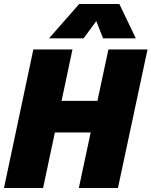

<svg xmlns="http://www.w3.org/2000/svg" viewBox="-41 -947 763 967"><path d="M356 0 505 -698H702L553 0ZM-21 0 127 -698H324L176 0ZM217 -280 251 -439H467L433 -280ZM206 -754 358 -927H560L643 -754H478L444 -841L380 -754Z"/></svg>

Font: Azeret Mono Thin ExtraBold
Style: Italic
Weight: 800
Italic angle: -12°
Version: Version 1.002